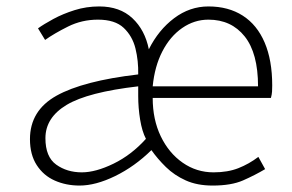

<svg xmlns="http://www.w3.org/2000/svg" viewBox="-20 -563 906 596"><path d="M227 13Q185 13 150 -2.5Q115 -18 94 -50.5Q73 -83 73 -131Q73 -220 155.5 -266Q238 -312 409 -332Q410 -374 400.5 -412.5Q391 -451 364 -476.5Q337 -502 284 -502Q234 -502 191 -480.5Q148 -459 120 -439L98 -475Q116 -488 145.5 -504Q175 -520 211.5 -531.5Q248 -543 288 -543Q352 -543 391 -506.5Q430 -470 442 -410Q472 -470 520.5 -506.5Q569 -543 627 -543Q689 -543 733.5 -514.5Q778 -486 801.5 -431Q825 -376 825 -298Q825 -288 824.5 -279Q824 -270 821 -259H454Q454 -192 479 -140Q504 -88 547 -58Q590 -28 643 -28Q687 -28 720 -41Q753 -54 782 -76L803 -38Q771 -19 734.5 -3Q698 13 640 13Q592 13 556.5 -3Q521 -19 495 -44.5Q469 -70 450 -97Q398 -46 337.5 -16.5Q277 13 227 13ZM234 -28Q277 -28 332.5 -55Q388 -82 433 -132Q421 -155 415 -191.5Q409 -228 409 -265V-295Q253 -277 187 -237.5Q121 -198 121 -134Q121 -76 154.5 -52Q188 -28 234 -28ZM454 -295H781Q781 -398 739.5 -450Q698 -502 627 -502Q583 -502 545.5 -476Q508 -450 484 -403.5Q460 -357 454 -295Z"/></svg>

Font: Noto Sans KR Thin ExtraLight
Style: Regular
Weight: 250
Version: Version 2.004-H2;hotconv 1.0.118;makeotfexe 2.5.65603